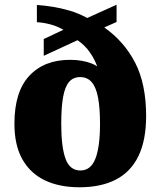

<svg xmlns="http://www.w3.org/2000/svg" viewBox="-20 -782 680 812"><path d="M316 10Q231 10 169.5 -19.5Q108 -49 74.5 -108.5Q41 -168 41 -259Q41 -394 104 -461.5Q167 -529 276 -529Q303 -529 325.5 -525Q348 -521 365 -514.5Q382 -508 391 -501Q381 -530 360.5 -560Q340 -590 308 -612L165 -546V-617L248 -656Q223 -671 192.5 -679Q162 -687 136 -688V-761Q166 -759 201.5 -753.5Q237 -748 274.5 -737Q312 -726 349 -706L473 -762V-689L421 -666Q506 -606 552 -516Q598 -426 598 -291Q598 -190 566 -123Q534 -56 471 -23Q408 10 316 10ZM320 -61Q364 -61 383.5 -111Q403 -161 403 -258Q403 -326 394.5 -370Q386 -414 367.5 -435Q349 -456 319 -456Q290 -456 272.5 -436Q255 -416 247 -372.5Q239 -329 239 -258Q239 -161 257 -111Q275 -61 320 -61Z"/></svg>

Font: Noto Serif Armenian Black
Style: Regular
Weight: 900
Version: Version 2.007